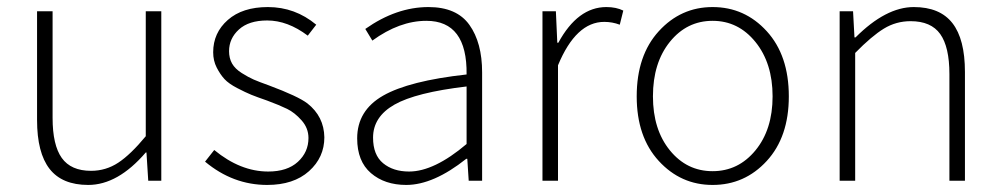

<svg xmlns="http://www.w3.org/2000/svg" viewBox="-20 -512 2839 544"><path d="M230 12Q156 12 120.5 -33.5Q85 -79 85 -172V-480H129V-178Q129 -101 155 -64.5Q181 -28 238 -28Q280 -28 315 -51Q350 -74 393 -126V-480H437V0H400L395 -80H393Q314 12 230 12Z M737 12Q640 12 561 -54L587 -87Q661 -26 740 -26Q794 -26 824 -53.5Q854 -81 854 -121Q854 -149 834.5 -171Q815 -193 793.5 -203.5Q772 -214 737 -227Q708 -237 692 -243.5Q676 -250 652 -262.5Q628 -275 616 -288Q604 -301 594 -320.5Q584 -340 584 -364Q584 -419 625.5 -455.5Q667 -492 739 -492Q816 -492 876 -442L852 -411Q795 -454 737 -454Q685 -454 657 -428.5Q629 -403 629 -367Q629 -347 637.5 -332Q646 -317 665 -305Q684 -293 699 -286.5Q714 -280 742 -270Q825 -239 851 -219Q898 -182 899 -123Q899 -66 855.5 -27Q812 12 737 12Z M1131 12Q1070 12 1031 -21.5Q992 -55 992 -120Q992 -199 1065.5 -241Q1139 -283 1302 -301Q1304 -453 1188 -453Q1112 -453 1035 -397L1015 -430Q1103 -492 1194 -492Q1274 -492 1310 -441.5Q1346 -391 1346 -307V0H1308L1304 -62H1301Q1208 12 1131 12ZM1139 -26Q1210 -26 1302 -104V-267Q1158 -250 1097.5 -215.5Q1037 -181 1037 -122Q1037 -73 1065.5 -49.5Q1094 -26 1139 -26Z M1517 0V-480H1555L1559 -391H1562Q1617 -492 1698 -492Q1726 -492 1746 -482L1736 -442Q1715 -450 1692 -450Q1612 -450 1561 -327V0Z M1999 12Q1909 12 1846.5 -56Q1784 -124 1784 -239Q1784 -355 1846.5 -423.5Q1909 -492 1999 -492Q2090 -492 2152.5 -423.5Q2215 -355 2215 -239Q2215 -124 2152.5 -56Q2090 12 1999 12ZM1830 -239Q1830 -145 1878 -86Q1926 -27 1999 -27Q2072 -27 2120.5 -86Q2169 -145 2169 -239Q2169 -333 2120.5 -393Q2072 -453 1999 -453Q1926 -453 1878 -393.5Q1830 -334 1830 -239Z M2359 0V-480H2397L2401 -406H2404Q2490 -492 2569 -492Q2643 -492 2678.5 -446.5Q2714 -401 2714 -308V0H2670V-302Q2670 -379 2644 -415.5Q2618 -452 2560 -452Q2519 -452 2484.5 -431Q2450 -410 2403 -362V0Z"/></svg>

Font: Toshiba Sans Light
Style: Regular
Weight: 300
Designer: Paul D. Hunt
Foundry: Toshiba Corporation
Version: Version 2.020;PS 2.0;hotconv 1.0.86;makeotf.lib2.5.63406